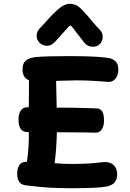

<svg xmlns="http://www.w3.org/2000/svg" viewBox="-20 -995 680 1006"><path d="M530 -146Q560 -146 577 -128.5Q594 -111 594 -81Q594 -29 540 -18Q495 -9 372 -9H340Q285 -9 235.5 -12Q186 -15 114 -24Q70 -30 70 -84Q70 -110 80 -127.5Q90 -145 111 -147H121Q133 -228 131 -303H124Q100 -303 88.5 -319.5Q77 -336 77 -369Q77 -397 88.5 -415Q100 -433 123 -433H131Q132 -470 132 -574Q98 -588 98 -631Q98 -663 115 -677.5Q132 -692 168 -696Q217 -701 346 -701Q471 -701 537 -693Q567 -690 583.5 -675.5Q600 -661 600 -631Q600 -601 585 -582.5Q570 -564 544 -566Q452 -574 382 -574Q350 -574 300 -572L274 -571L277 -431H300Q350 -431 422 -429L486 -427Q525 -427 525 -364Q525 -334 513.5 -317Q502 -300 481 -300Q451 -300 430 -301L300 -302H278Q276 -212 266 -140Q304 -136 361 -136Q444 -136 517 -145Q522 -146 530 -146ZM422 -771 381 -824Q378 -828 365.5 -844.5Q353 -861 349 -861Q343 -861 317 -830Q296 -806 274 -782Q260 -767 249.5 -761Q239 -755 226 -755Q204 -755 188 -770.5Q172 -786 172 -807Q172 -830 187 -845L216 -876Q256 -922 287 -948.5Q318 -975 344 -975Q374 -975 393.5 -959Q413 -943 446 -904Q451 -898 468 -877.5Q485 -857 503 -839Q518 -824 518 -802Q518 -780 503.5 -765Q489 -750 468 -750Q439 -750 422 -771Z"/></svg>

Font: Mali
Style: Bold
Weight: 700
Designer: Kitiyaporn Chalermlarp | Katatrad Aksorn Co.,Ltd.
Foundry: Cadson Demak Co.,Ltd.
Version: Version 1.000; ttfautohint (v1.6)